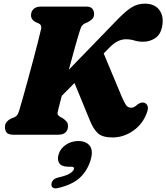

<svg xmlns="http://www.w3.org/2000/svg" viewBox="-20 -736 909 1049"><path d="M294.5 -120Q293 -112 297.8 -106.8Q302.5 -101.5 309.5 -97L324.5 -89Q335 -81.5 343.2 -72Q351.5 -62.5 351.5 -47Q351.5 -25.5 338.2 -12.8Q325 0 299 0H53Q25.5 0 16.2 -11.8Q7 -23.5 7 -41Q7 -59 17 -70.5Q27 -82 40 -88L59 -95.5Q69 -100 74.2 -107.5Q79.5 -115 85 -132.5Q93 -159 105.8 -204.2Q118.5 -249.5 133.2 -303.2Q148 -357 162.2 -410.8Q176.5 -464.5 187.8 -509.2Q199 -554 205 -580Q209 -599.5 191.5 -608L175 -615Q149.5 -628.5 149.5 -652.5Q149.5 -673.5 163.5 -686.8Q177.5 -700 203 -700H453Q474 -700 484 -688.8Q494 -677.5 494 -660Q494 -641.5 483.8 -631.8Q473.5 -622 458 -614L443.5 -608Q436 -604.5 429 -596.5Q422 -588.5 417 -570.5Q407 -540 390.2 -480.2Q373.5 -420.5 356 -355L624 -631.5Q670 -678.5 701.5 -697.2Q733 -716 771.5 -716Q822 -716 847.8 -684.8Q873.5 -653.5 868 -605.5Q862 -553 832 -530.5Q802 -508 761 -508Q735.5 -508 714.2 -514.8Q693 -521.5 667.5 -521.5Q621.5 -521.5 577 -475L546.5 -444L646.5 -204.5Q657.5 -179.5 667.5 -163.5Q677.5 -147.5 697 -147.5Q707 -147.5 715.2 -152.8Q723.5 -158 732.5 -166Q751.5 -179 767 -175Q779 -172 785.5 -158.8Q792 -145.5 782.5 -120Q760 -58 707.5 -21.5Q655 15 594.5 15Q541 15 516.2 -6.8Q491.5 -28.5 472.5 -74.5L387 -282.5L317.5 -212.5Q308 -175.5 301.5 -150.5Q295 -125.5 294.5 -120ZM355 175Q318 175 304.8 157Q291.5 139 299.5 110Q308.5 76 339.5 55.2Q370.5 34.5 407 34.5Q449.5 34.5 469.5 59.2Q489.5 84 477 131.5Q461 191.5 419.5 232Q378 272.5 298 291Q278.5 296 269.2 289.5Q260 283 261 270.5Q261.5 258.5 270.2 248.5Q279 238.5 297.5 234Q345.5 223 363.2 211Q381 199 384 187.5Q387 175 370.5 175Z"/></svg>

Font: Fraunces 9pt S050 Black
Style: Italic
Weight: 900
Italic angle: -16°
Version: Version 1.000; ttfautohint (v1.8.3)